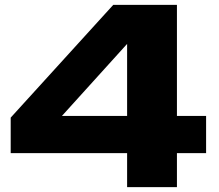

<svg xmlns="http://www.w3.org/2000/svg" viewBox="-20 -770 901 790"><path d="M708 -750V0H503V-659H566L176 -228L175 -293H828V-140H24V-286L446 -750Z"/></svg>

Font: Unbounded
Style: Bold
Weight: 700
Designer: Luke Prowse, Jean-Baptiste Morizot, Fátima Lázaro, Florian Runge
Foundry: NaN
Version: Version 1.700